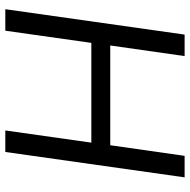

<svg xmlns="http://www.w3.org/2000/svg" viewBox="-16 -716 732 741"><g transform="rotate(90 350.5 -346.0)"><path d="M582 -692 541 -405H156L197 -692H114L16 0H99L146 -332H531L484 0H567L665 -692Z"/></g></svg>

Font: Cantarell
Style: Oblique
Weight: 400
Italic angle: -8°
Designer: Dave Crossland
Version: Version 0.024